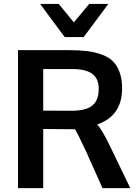

<svg xmlns="http://www.w3.org/2000/svg" viewBox="-20 -978 721 998"><path d="M316.4 -785.2 188.5 -957.5H285.2L363.8 -861.8L443.8 -957.5H543L415 -785.2ZM73.7 0V-717.3H338.9Q393.1 -717.3 432.9 -712.4Q472.7 -707.5 508.5 -694.6Q544.4 -681.6 566.7 -659.7Q588.9 -637.7 601.8 -602.3Q614.7 -566.9 614.7 -518.6Q614.7 -376 485.4 -331.1Q511.7 -301.3 550.8 -220.7L657.2 0H512.7L429.2 -187Q381.8 -287.6 370.6 -306.2Q362.3 -306.6 315.4 -306.6L204.6 -307.6V0ZM350.6 -402.3Q426.8 -402.3 460 -429.4Q493.2 -456.5 493.2 -516.6Q493.2 -569.3 459.5 -594.2Q425.8 -619.1 356.4 -619.1H204.6V-402.8Q211.9 -402.8 277.3 -402.6Q342.8 -402.3 350.6 -402.3Z"/></svg>

Font: Oxygen
Style: Bold
Weight: 700
Designer: vernon adams
Foundry: Vernon Adams
Version: Version 0.2.3 webfont; ttfautohint (v0.93.3-1d66) -l 8 -r 50